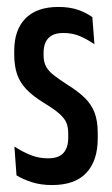

<svg xmlns="http://www.w3.org/2000/svg" viewBox="-20 -526 322 553"><path d="M130 7Q97 7 71 -1.5Q45 -10 27.5 -21L21.5 -104Q43.5 -89.5 67.2 -79.8Q91 -70 118.5 -70Q149 -70 162.8 -85.5Q176.5 -101 176.5 -129V-141.5Q176.5 -159 171.5 -171.8Q166.5 -184.5 151.5 -198Q136.5 -211.5 106 -230Q75 -249 56.2 -268.5Q37.5 -288 29.2 -312.2Q21 -336.5 21 -369V-380Q21 -440 53.5 -473Q86 -506 148 -506Q181 -506 205.2 -497.5Q229.5 -489 246 -476.5L252 -398.5Q232.5 -412 211 -421.5Q189.5 -431 162.5 -431Q142.5 -431 130 -424.2Q117.5 -417.5 111.5 -404.8Q105.5 -392 105.5 -374V-366.5Q105.5 -347 113 -333.8Q120.5 -320.5 135.8 -308.8Q151 -297 175 -281.5Q205.5 -262.5 224.5 -243.8Q243.5 -225 252.5 -201.2Q261.5 -177.5 261.5 -142.5V-127Q261.5 -63.5 228.8 -28.2Q196 7 130 7Z"/></svg>

Font: Anek Tamil Condensed Medium
Style: Regular
Weight: 500
Width: 3
Designer: Aadarsh Rajan (Tamil), Yesha Goshar (Latin)
Foundry: Ek Type
Version: Version 1.003